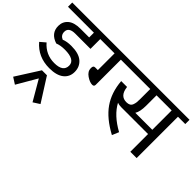

<svg xmlns="http://www.w3.org/2000/svg" viewBox="-158 -1259 2174 2174"><g transform="rotate(45 929.0 -171.5)"><path d="M263 -505H507V-662H624V-730H-10V-662H405V-586H265Q165 -586 115 -543Q65 -500 65 -431Q65 -314 190 -274Q239 -294 308 -294Q471 -294 471 -200Q471 -101 330 -101Q194 -101 104 -205L40 -150Q151 -20 331 -20Q447 -20 506.5 -67Q566 -114 566 -194Q566 -276 508 -326Q450 -376 331 -376Q260 -376 211 -356Q160 -378 160 -432Q160 -505 263 -505Z M111 337 290 55H370L549 337L471 387L330 145L189 387Z M604 -662H736V-394H695Q678 -394 671 -385Q664 -376 664 -353Q664 -302 716 -266.5Q768 -231 808 -231Q837 -231 837 -259V-662H955V-730H604Z M935 -662H1307V-499Q1307 -467 1304.5 -447Q1302 -427 1294 -406Q1286 -385 1268 -375Q1250 -365 1221 -365Q1122 -365 1106 -485Q1105 -488 1105 -493H1011Q1025 -321 1109.5 -200.5Q1194 -80 1369 14L1403 -67Q1228 -163 1159 -294Q1185 -284 1220 -284H1224H1650V0H1751V-662H1868V-730H935ZM1408 -662H1650V-352H1378Q1408 -399 1408 -499Z"/></g></svg>

Font: Glegoo
Style: Bold
Weight: 700
Version: Version 2.0.1; ttfautohint (v0.9) -r 48 -G 60